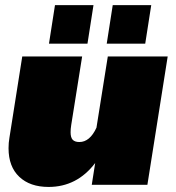

<svg xmlns="http://www.w3.org/2000/svg" viewBox="-20 -720 686 748"><path d="M395.8 -550 419.2 -700H569.2L545.8 -550ZM170.8 -550 194.2 -700H344.2L320.8 -550ZM633.3 -500 554.2 0H337.5L350.8 -85Q280 8.3 169.2 8.3Q96.7 8.3 55 -31.3Q13.3 -70.8 13.3 -142.5Q13.3 -164.2 16.7 -183.3L66.7 -500H300L257.5 -233.3Q255 -217.5 255 -205Q255 -184.2 263.3 -175.4Q271.7 -166.7 289.2 -166.7Q330 -166.7 355.8 -222.5L400 -500Z"/></svg>

Font: BoonTook
Style: Italic
Weight: 400
Italic angle: -9°
Designer: Sungsit Sawaiwan
Foundry: FontUni
Version: Version 3.0